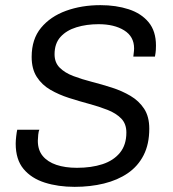

<svg xmlns="http://www.w3.org/2000/svg" viewBox="-20 -716 671 746"><path d="M270 10Q206 10 154 -6.5Q102 -23 71.5 -59.5Q41 -96 41 -158Q41 -170 43 -187Q45 -204 47 -212H133Q130 -207 128.5 -192.5Q127 -178 127 -169Q127 -133 146 -110Q165 -87 199 -75.5Q233 -64 279 -64Q335 -64 378 -78Q421 -92 446 -122.5Q471 -153 471 -201Q471 -235 451 -255.5Q431 -276 398 -289Q365 -302 326 -312.5Q287 -323 248 -335.5Q209 -348 176 -367Q143 -386 123 -417Q103 -448 103 -495Q103 -564 139.5 -608Q176 -652 236.5 -674Q297 -696 370 -696Q431 -696 480 -680Q529 -664 557.5 -629.5Q586 -595 586 -539Q586 -532 585.5 -522Q585 -512 582 -496H498Q500 -512 500.5 -518Q501 -524 501 -528Q501 -574 462.5 -598Q424 -622 363 -622Q316 -622 277 -610Q238 -598 215 -572.5Q192 -547 192 -505Q192 -473 212 -453Q232 -433 265 -420.5Q298 -408 337 -398Q376 -388 415 -375.5Q454 -363 487 -343.5Q520 -324 540 -293.5Q560 -263 560 -216Q560 -156 538 -113Q516 -70 476.5 -43Q437 -16 384 -3Q331 10 270 10Z"/></svg>

Font: Chivo Medium Light
Style: Italic
Weight: 300
Italic angle: -8.05°
Version: Version 2.002